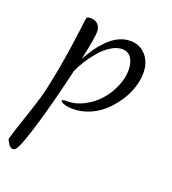

<svg xmlns="http://www.w3.org/2000/svg" viewBox="-235 -465 748 837"><g transform="rotate(20 139.0 -46.5)"><path d="M105 25.9Q80.1 25.9 63.5 20Q46.9 14.2 46.9 7.8Q46.9 2.9 71.8 2.9Q110.4 2.9 148.4 -17.1Q186.5 -37.1 214.1 -68.1Q241.7 -99.1 258.8 -138.7Q275.9 -178.2 275.9 -215.8Q275.9 -249.5 261.7 -271.2Q247.6 -293 219.2 -293Q194.3 -293 167.7 -276.4Q141.1 -259.8 119.1 -234.1Q97.2 -208.5 80.3 -181.9Q63.5 -155.3 53.2 -131.8Q16.6 25.4 -18.3 142.1Q-53.2 258.8 -69.8 274.9Q-74.7 279.8 -82 279.8Q-93.3 279.8 -103.5 263.4Q-113.8 247.1 -112.8 242.2Q-101.1 201.2 -79.3 137.5Q-57.6 73.7 -44.4 29.8Q-31.2 -14.2 -12.5 -114.7Q6.3 -215.3 22.9 -356Q23.9 -365.7 27.3 -369.4Q30.8 -373 42 -373Q65.9 -373 77.9 -359.6Q89.8 -346.2 89.8 -327.1Q89.8 -297.4 66.9 -191.9Q81.1 -219.2 97.9 -243.2Q114.7 -267.1 136.7 -289.8Q158.7 -312.5 185.5 -325.7Q212.4 -338.9 240.2 -338.9Q284.7 -338.9 312.7 -307.4Q340.8 -275.9 340.8 -225.1Q340.8 -193.8 329.8 -159.2Q318.8 -124.5 297.4 -91.8Q275.9 -59.1 247.8 -32.7Q219.7 -6.3 182.4 9.8Q145 25.9 105 25.9Z"/></g></svg>

Font: Dancing Script OT
Style: Regular
Weight: 400
Foundry: Pablo Impallari. www.impallari.com
Version: Version 1.000